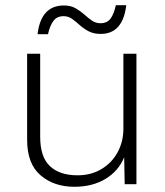

<svg xmlns="http://www.w3.org/2000/svg" viewBox="-20 -706 632 736"><path d="M265 10Q187 10 135.5 -34Q84 -78 84 -170V-500H134V-182Q134 -104 171.5 -69Q209 -34 277 -34Q330 -34 370 -58.5Q410 -83 431.5 -123.5Q453 -164 453 -213V-500H503V0H458L456 -103Q434 -50 384 -20Q334 10 265 10ZM464 -686Q451 -576 366 -576Q339 -576 320 -586Q301 -596 286 -609.5Q271 -623 256.5 -633.5Q242 -644 224 -644Q198 -644 184.5 -625.5Q171 -607 164 -575H124Q137 -685 225 -685Q251 -685 269.5 -674.5Q288 -664 303 -650.5Q318 -637 332.5 -627Q347 -617 365 -617Q391 -617 404 -635Q417 -653 424 -686Z"/></svg>

Font: Work Sans Light
Style: Regular
Weight: 300
Designer: Wei Huang
Foundry: Wei Huang
Version: Version 2.012; ttfautohint (v1.8.3)